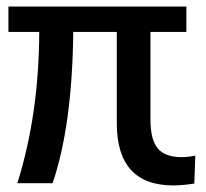

<svg xmlns="http://www.w3.org/2000/svg" viewBox="-20 -563 632 590"><path d="M512.7 6.8Q338.9 6.8 338.9 -184.6V-464.8H205.1Q202.1 -177.7 141.6 0H33.2Q99.6 -210 100.6 -464.8H5.9V-543H552.7V-464.8H442.4V-194.3Q442.4 -133.8 464.8 -106.9Q487.3 -80.1 538.1 -80.1Q558.6 -80.1 580.1 -85L577.1 1Q541 6.8 512.7 6.8Z"/></svg>

Font: Min Sans Medium
Style: Regular
Weight: 500
Designer: Jinseong-Kim, NotoSansCJK, Nunito
Foundry: Jinseong-Kim
Version: Version 1.400;Glyphs 3.1.2 (3151)